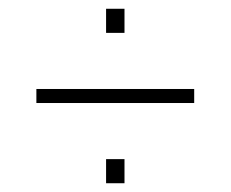

<svg xmlns="http://www.w3.org/2000/svg" viewBox="-20 -472 526 438"><path d="M63 -237V-269H423V-237ZM222 -54V-109H264V-54ZM222 -397V-452H264V-397Z"/></svg>

Font: Saira Thin Condensed
Style: Regular
Weight: 100
Width: 3
Version: Version 1.101